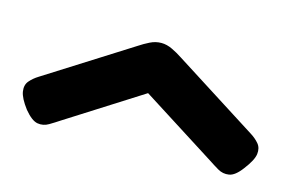

<svg xmlns="http://www.w3.org/2000/svg" viewBox="-49 -607 731 477"><g transform="rotate(15 316.5 -368.5)"><path d="M317 -505Q331 -505 345.5 -498Q360 -491 372 -483L589 -345Q602 -337 611 -326.5Q620 -316 618 -300Q616 -284 596 -258Q579 -235 563.5 -232.5Q548 -230 534.5 -238Q521 -246 509 -254L317 -376L125 -254Q113 -246 99.5 -238Q86 -230 71 -232.5Q56 -235 37 -258Q18 -283 15.5 -299.5Q13 -316 22 -326.5Q31 -337 44 -345L262 -483Q274 -491 288 -498Q302 -505 317 -505Z"/></g></svg>

Font: Fredoka Expanded
Style: Bold
Weight: 700
Width: 7
Designer: Ben Nathan
Foundry: Milena B. Brandão, Ben Nathan
Version: Version 2.001